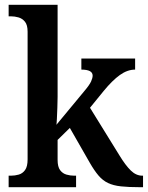

<svg xmlns="http://www.w3.org/2000/svg" viewBox="-20 -780 616 800"><path d="M16 0V-48H26Q42 -48 58 -52.5Q74 -57 84.5 -71.5Q95 -86 95 -116V-648Q95 -676 84 -689.5Q73 -703 57 -707.5Q41 -712 26 -712H16V-760H220V-376Q220 -358 219 -332Q218 -306 217 -284.5Q216 -263 215 -260L331 -400Q353 -426 359.5 -440.5Q366 -455 366 -465Q366 -490 319 -490V-536H543V-490Q511 -490 479.5 -467.5Q448 -445 412 -401L355 -331L478 -132Q503 -91 525 -69.5Q547 -48 573 -48H576V0H563Q516 0 484 -3.5Q452 -7 430 -17.5Q408 -28 390.5 -48.5Q373 -69 354 -102L271 -247L220 -197V-114Q220 -85 230.5 -71Q241 -57 257 -52.5Q273 -48 288 -48H297V0Z"/></svg>

Font: Noto Serif Georgian SemiCondensed SemiBold
Style: Regular
Weight: 600
Width: 4
Designer: Monotype Design Team, Akaki Razmadze
Foundry: Google LLC
Version: Version 2.003; ttfautohint (v1.8.4.7-5d5b)